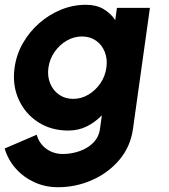

<svg xmlns="http://www.w3.org/2000/svg" viewBox="-66 -533 708 803"><path d="M423 -500H561L490 7Q479.5 81 433 135.8Q386.5 190.5 318.8 220.2Q251 250 176.5 250Q123.5 250 78 229.2Q32.5 208.5 0 172Q-32.5 135.5 -46.5 88L87.5 30.5Q98 68 128 89.5Q158 111 196.5 111Q232.5 111 266.5 99.2Q300.5 87.5 323.8 64.2Q347 41 352 7L360 -51Q333 -22.5 297.8 -4.8Q262.5 13 219.5 13Q147.5 13 93 -22.5Q38.5 -58 11.8 -117.8Q-15 -177.5 -5 -250Q2.5 -304.5 29.5 -352Q56.5 -399.5 97.8 -435.8Q139 -472 189.2 -492.5Q239.5 -513 293.5 -513Q336.5 -513 366.8 -495.2Q397 -477.5 416 -449ZM240 -119.5Q274 -119.5 303.8 -137.2Q333.5 -155 353.8 -184.5Q374 -214 379 -250Q384 -286 372.2 -315.8Q360.5 -345.5 335.5 -363Q310.5 -380.5 276.5 -380.5Q243 -380.5 213 -363Q183 -345.5 162.2 -315.8Q141.5 -286 136.5 -250Q131.5 -214 143.8 -184.2Q156 -154.5 181.2 -137Q206.5 -119.5 240 -119.5Z"/></svg>

Font: Urbanist ExtraBold
Style: Italic
Weight: 800
Italic angle: -8°
Designer: Corey Hu
Foundry: Corey Hu
Version: Version 1.321; ttfautohint (v1.8.4.7-5d5b)